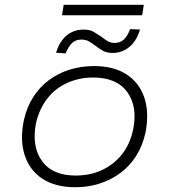

<svg xmlns="http://www.w3.org/2000/svg" viewBox="-20 -777 709 805"><path d="M296 8Q212 8 158 -27.5Q104 -63 83.5 -126.5Q63 -190 80 -273Q92 -327 119 -369.5Q146 -412 185 -441Q224 -470 272 -485Q320 -500 374 -500Q458 -500 511.5 -464.5Q565 -429 585.5 -366.5Q606 -304 590 -221Q578 -166 551 -123.5Q524 -81 485 -52Q446 -23 398 -7.5Q350 8 296 8ZM297 -41Q358 -41 407.5 -64Q457 -87 491 -129.5Q525 -172 538 -233Q558 -330 513.5 -391Q469 -452 371 -452Q312 -452 262 -429.5Q212 -407 178.5 -364Q145 -321 131 -261Q112 -163 156 -102Q200 -41 297 -41ZM240 -713 247 -757H583L576 -713ZM255 -553 215 -556Q225 -589 242 -610.5Q259 -632 281.5 -642.5Q304 -653 331 -653Q357 -653 373.5 -643Q390 -633 405 -623Q417 -613 430.5 -605Q444 -597 460 -597Q484 -597 499 -611Q514 -625 526 -655L567 -653Q552 -604 521.5 -579.5Q491 -555 452 -555Q427 -555 410 -565Q393 -575 379 -586Q366 -596 353 -603.5Q340 -611 321 -611Q298 -611 283 -597.5Q268 -584 255 -553Z"/></svg>

Font: Nunito Sans 7pt SemiExpanded ExtraLight
Style: Italic
Weight: 250
Width: 6
Italic angle: -9°
Designer: Vernon Adams
Foundry: Vernon Adams
Version: Version 3.101;gftools[0.9.27]